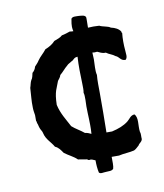

<svg xmlns="http://www.w3.org/2000/svg" viewBox="-66 -528 547 639"><g transform="rotate(-10 207.5 -208.5)"><path d="M267 48C270 39 269 23 269 8H294C310 4 330 4 346 0C353 -3 358 -9 364 -14C367 -21 376 -23 378 -33C377 -41 379 -52 376 -58C373 -80 381 -105 368 -118C354 -117 350 -106 341 -99C326 -87 307 -80 285 -75H266C267 -121 267 -167 267 -208C267 -229 266 -249 268 -269C264 -285 267 -304 267 -322C267 -330 266 -337 266 -345C271 -344 276 -344 282 -345C290 -342 297 -336 310 -337C319 -330 332 -327 340 -320C352 -316 354 -301 371 -302C379 -310 375 -322 375 -332C373 -353 373 -374 375 -392C373 -393 373 -395 373 -397C367 -407 355 -413 341 -416C332 -423 315 -423 304 -429C290 -430 278 -430 266 -429C266 -441 267 -461 266 -465C262 -473 250 -472 242 -473C231 -473 222 -475 217 -468C212 -442 214 -436 216 -426C212 -426 208 -426 204 -427C195 -424 187 -421 176 -419C169 -412 158 -409 148 -405C139 -395 127 -388 114 -383C105 -371 93 -362 85 -350C81 -343 75 -338 70 -332C68 -324 64 -318 58 -313C56 -305 55 -296 50 -290C46 -283 45 -273 42 -265C41 -242 38 -223 39 -198C39 -190 41 -180 42 -173V-154C43 -152 44 -150 44 -146C47 -140 47 -134 50 -127C52 -121 57 -116 58 -109C63 -87 79 -76 89 -58C101 -53 107 -43 114 -33C128 -22 145 -15 157 -3L187 2C188 2 190 5 192 5C194 6 198 4 201 5C206 6 210 9 214 10C214 25 215 39 218 52C223 58 233 54 242 54C251 53 261 55 267 48ZM195 -86C182 -97 166 -105 154 -116C141 -141 126 -163 119 -194C120 -241 129 -248 137 -272C141 -278 146 -282 148 -290C158 -298 166 -309 176 -317C180 -322 187 -324 192 -328C199 -330 201 -337 209 -339C211 -339 213 -340 215 -340C213 -309 214 -280 215 -248C215 -234 216 -230 214 -218C216 -213 216 -204 216 -194C214 -164 217 -136 217 -109C217 -99 217 -89 216 -79C210 -82 203 -85 195 -86Z"/></g></svg>

Font: FuturaRener
Style: Regular
Weight: 400
Designer: BSozoo
Foundry: BSozoo
Version: Version 1.0